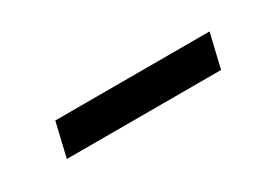

<svg xmlns="http://www.w3.org/2000/svg" viewBox="-12 -459 531 373"><g transform="rotate(-30 253.0 -272.0)"><path d="M75 -234 93 -310H439L421 -234Z"/></g></svg>

Font: Instrument Sans
Style: Italic
Weight: 400
Italic angle: -13°
Designer: Rodrigo Fuenzalida
Foundry: fragTYPE
Version: Version 1.000;gftools[0.9.28]